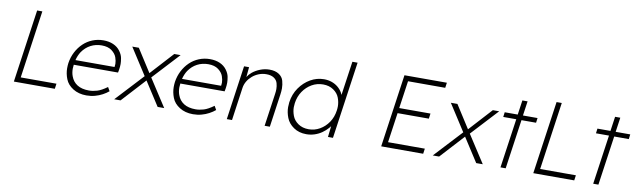

<svg xmlns="http://www.w3.org/2000/svg" viewBox="-43 -1273 6019 1815"><g transform="rotate(10 2966.5 -365.0)"><path d="M108 0 208 -700H258L165 -50H508L501 0Z M805 10Q730 10 676 -24Q622 -58 602 -109.5Q582 -161 582 -212Q582 -236 585 -261Q594 -320 619.5 -369Q645 -418 683 -454.5Q721 -491 770.5 -511Q820 -531 875 -531Q929 -531 970 -513Q1011 -495 1036 -461.5Q1061 -428 1067 -395Q1073 -362 1073 -339Q1073 -312 1068 -282L1063 -255H638Q635 -235 635 -217Q635 -178 647 -146Q665 -95 708.5 -67.5Q752 -40 821 -40Q858 -40 898.5 -52Q939 -64 994 -104L1015 -67Q990 -46 957.5 -28.5Q925 -11 886.5 -0.5Q848 10 805 10ZM1021 -301 1022 -307Q1024 -319 1024 -331Q1024 -359 1012 -393Q1000 -427 964 -454Q928 -481 867 -481Q810 -481 762 -456Q714 -431 681 -383Q658 -348 646 -301Z M1356 -301 1556 -520H1617L1380 -264L1551 0H1488L1341 -228L1132 0H1071L1317 -265L1153 -520H1216Z M1828 10Q1753 10 1699 -24Q1645 -58 1625 -109.5Q1605 -161 1605 -212Q1605 -236 1608 -261Q1617 -320 1642.5 -369Q1668 -418 1706 -454.5Q1744 -491 1793.5 -511Q1843 -531 1898 -531Q1952 -531 1993 -513Q2034 -495 2059 -461.5Q2084 -428 2090 -395Q2096 -362 2096 -339Q2096 -312 2091 -282L2086 -255H1661Q1658 -235 1658 -217Q1658 -178 1670 -146Q1688 -95 1731.5 -67.5Q1775 -40 1844 -40Q1881 -40 1921.5 -52Q1962 -64 2017 -104L2038 -67Q2013 -46 1980.5 -28.5Q1948 -11 1909.5 -0.5Q1871 10 1828 10ZM2044 -301 2045 -307Q2047 -319 2047 -331Q2047 -359 2035 -393Q2023 -427 1987 -454Q1951 -481 1890 -481Q1833 -481 1785 -456Q1737 -431 1704 -383Q1681 -348 1669 -301Z M2152 0 2226 -520H2274L2265 -424Q2280 -449 2306 -471Q2339 -498 2382 -514.5Q2425 -531 2470 -531Q2525 -531 2560 -508Q2595 -485 2605 -448Q2615 -411 2615 -377Q2615 -349 2610 -315L2565 0H2515L2560 -313Q2564 -339 2564 -361Q2564 -388 2556 -417Q2548 -446 2520.5 -464.5Q2493 -483 2448 -483Q2409 -483 2375 -469.5Q2341 -456 2314 -433Q2287 -410 2269.5 -380.5Q2252 -351 2247 -318L2202 0Z M2916 10Q2845 10 2794 -25Q2743 -60 2723 -111.5Q2703 -163 2703 -213Q2703 -235 2706 -260Q2717 -339 2759.5 -400Q2802 -461 2863 -496Q2924 -531 2993 -531Q3033 -531 3067 -519Q3101 -507 3127 -485.5Q3153 -464 3170 -435Q3176 -425 3180 -414L3227 -740H3277L3171 0H3123L3135 -105Q3128 -96 3120 -87Q3095 -58 3063 -36Q3031 -14 2993.5 -2Q2956 10 2916 10ZM2930 -40Q2987 -40 3036.5 -68.5Q3086 -97 3119.5 -146.5Q3153 -196 3162 -261Q3165 -282 3165 -301Q3165 -341 3149.5 -382.5Q3134 -424 3092.5 -452.5Q3051 -481 2993 -481Q2934 -481 2884.5 -452.5Q2835 -424 2801.5 -374.5Q2768 -325 2759 -261Q2756 -240 2756 -221Q2756 -182 2771.5 -140Q2787 -98 2828.5 -69Q2870 -40 2930 -40Z M3739 -386H4039L4032 -336H3732L3691 -50H4044L4037 0H3634L3734 -700H4141L4134 -650H3777Z M4414 -301 4614 -520H4675L4438 -264L4609 0H4546L4399 -228L4190 0H4129L4375 -265L4211 -520H4274Z M4722 -474 4728 -520H4853L4873 -659H4923L4903 -520H5043L5037 -474H4897L4829 0H4779L4847 -474Z M5094 0 5194 -700H5244L5151 -50H5494L5487 0Z M5612 -474 5618 -520H5743L5763 -659H5813L5793 -520H5933L5927 -474H5787L5719 0H5669L5737 -474Z"/></g></svg>

Font: Lexend ExtLt
Style: Italic
Weight: 250
Italic angle: -8.13011°
Designer: Bonnie Shaver-Troup, Thomas Jockin
Foundry: Lexend
Version: Version 1.007